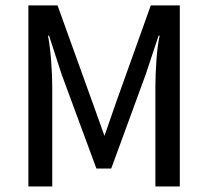

<svg xmlns="http://www.w3.org/2000/svg" viewBox="-20 -686 767 707"><path d="M84.5 -666H191.9L319.8 -311L366.7 -180.2H362.8L408.2 -311L535.2 -666H642.1V0.5H552.2V-365.7Q552.2 -409.7 555.9 -463.1Q559.6 -516.6 567.9 -554.7H564L516.6 -412.1L389.6 -65.4H335L207 -412.1L160.6 -554.7H156.7Q164.1 -516.6 168.2 -463.1Q172.4 -409.7 172.4 -365.7V0.5H84.5Z"/></svg>

Font: Pyidaungsu Numbers
Style: Regular
Weight: 400
Designer: Sun Tun
Foundry: MCF
Version: Version 1.083; ttfautohint (v1.8.2)